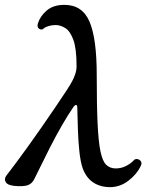

<svg xmlns="http://www.w3.org/2000/svg" viewBox="-70 -758 631 790"><path d="M383 12Q343 12 314 -7Q285 -26 270 -66Q261 -93 256.5 -135.5Q252 -178 250.5 -226Q249 -274 248 -315Q248 -326 243 -326Q238 -326 233 -319Q210 -286 184.5 -241.5Q159 -197 136 -152Q113 -107 96 -71.5Q79 -36 71 -21Q63 -5 49 2Q35 9 5 8Q-36 7 -45.5 -7.5Q-55 -22 -42 -38Q-31 -52 -8.5 -82Q14 -112 42.5 -151.5Q71 -191 100.5 -233.5Q130 -276 156.5 -315Q183 -354 202 -383Q221 -412 227 -424Q234 -437 239.5 -453Q245 -469 245 -486Q245 -559 231.5 -595Q218 -631 198 -643Q178 -655 159 -655Q143 -655 129 -650.5Q115 -646 110 -641Q103 -633 92 -639Q81 -645 86 -662Q95 -691 122 -714.5Q149 -738 195 -738Q269 -738 298.5 -668.5Q328 -599 328 -450Q328 -327 331.5 -251Q335 -175 343.5 -134.5Q352 -94 367.5 -79.5Q383 -65 406 -65Q429 -65 448.5 -75Q468 -85 480 -98Q486 -105 495 -103.5Q504 -102 509.5 -94.5Q515 -87 509 -75Q493 -41 458.5 -14.5Q424 12 383 12Z"/></svg>

Font: Zen Old Mincho Medium
Style: Regular
Weight: 500
Designer: Yoshimichi Ohira
Foundry: Positype
Version: Version 1.500